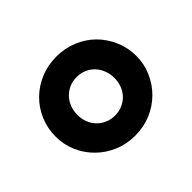

<svg xmlns="http://www.w3.org/2000/svg" viewBox="-90 -859 596 596"><g transform="rotate(-45 208.0 -560.5)"><path d="M207.5 -476Q225 -476 240 -482.5Q255 -489 265.8 -500.2Q276.5 -511.5 282.5 -526.8Q288.5 -542 288.5 -560Q288.5 -578 282.5 -593.5Q276.5 -609 265.8 -620.5Q255 -632 240 -638.5Q225 -645 207.5 -645Q189.5 -645 174.8 -638.5Q160 -632 149 -620.5Q138 -609 132 -593.5Q126 -578 126 -560Q126 -542 132 -526.8Q138 -511.5 149 -500.2Q160 -489 174.8 -482.5Q189.5 -476 207.5 -476ZM30.5 -560.5Q30.5 -596.5 44 -628.2Q57.5 -660 81.5 -683.8Q105.5 -707.5 137.8 -721Q170 -734.5 207.5 -734.5Q245 -734.5 277.5 -721Q310 -707.5 333.8 -683.8Q357.5 -660 371.2 -628.2Q385 -596.5 385 -560.5Q385 -525 371.2 -493.8Q357.5 -462.5 333.8 -438.8Q310 -415 277.5 -401.2Q245 -387.5 207.5 -387.5Q170 -387.5 137.8 -401.2Q105.5 -415 81.5 -438.8Q57.5 -462.5 44 -493.8Q30.5 -525 30.5 -560.5Z"/></g></svg>

Font: Lato
Style: Regular
Weight: 800
Designer: Lukasz Dziedzic with Adam Twardoch and Botio Nikoltchev
Foundry: tyPoland Lukasz Dziedzic
Version: Version 2.015; 2015-08-06; http://www.latofonts.com/; ttfaut